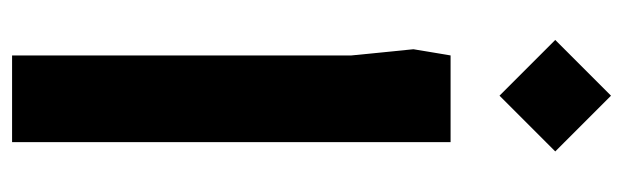

<svg xmlns="http://www.w3.org/2000/svg" viewBox="-368 -638 1007 310"><g transform="rotate(90 135.0 -483.5)"><path d="M70 0V-548L60 -648L70 -708H210V0ZM135 -787 45 -877 135 -967 225 -877Z"/></g></svg>

Font: Rowdies Light
Style: Regular
Weight: 300
Designer: Jaikishan Patel
Version: Version 1.000; ttfautohint (v1.8.3)